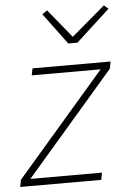

<svg xmlns="http://www.w3.org/2000/svg" viewBox="-56 -793 556 833"><g transform="rotate(-5 222.5 -376.5)"><path d="M351 0H-2L4 -31L390 -478H90L96 -508H436L430 -477L45 -31H357ZM300 -602H260L159 -738L181 -753L282 -629L428 -753L447 -737Z"/></g></svg>

Font: IBM Plex Sans ExtraLight
Style: Italic
Weight: 250
Italic angle: -11.31°
Designer: Mike Abbink, Paul van der Laan, Pieter van Rosmalen
Foundry: Bold Monday
Version: Version 3.201